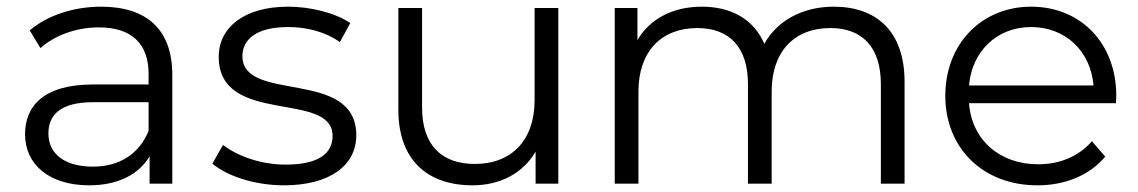

<svg xmlns="http://www.w3.org/2000/svg" viewBox="-20 -550 3409 575"><path d="M283 -530C200 -530 122 -504 69 -459L101 -406C144 -444 208 -468 276 -468C374 -468 425 -419 425 -329V-297H258C107 -297 55 -229 55 -148C55 -57 128 5 247 5C334 5 396 -28 428 -82V0H496V-326C496 -462 419 -530 283 -530ZM258 -51C174 -51 125 -89 125 -150C125 -204 158 -244 260 -244H425V-158C397 -89 338 -51 258 -51Z M830 5C967 5 1047 -54 1047 -145C1047 -347 706 -240 706 -382C706 -432 748 -469 843 -469C897 -469 952 -456 998 -424L1029 -481C985 -511 911 -530 843 -530C709 -530 635 -466 635 -380C635 -172 976 -280 976 -143C976 -91 935 -57 835 -57C761 -57 690 -83 648 -116L616 -60C659 -23 743 5 830 5Z M1581 -526V-250C1581 -130 1512 -59 1402 -59C1302 -59 1244 -116 1244 -228V-526H1173V-221C1173 -70 1261 5 1395 5C1479 5 1547 -32 1584 -96V0H1652V-526Z M2477 -530C2382 -530 2307 -487 2269 -419C2237 -493 2169 -530 2082 -530C1994 -530 1926 -493 1889 -430V-526H1821V0H1892V-276C1892 -396 1961 -466 2068 -466C2164 -466 2220 -409 2220 -298V0H2291V-276C2291 -396 2359 -466 2467 -466C2562 -466 2618 -409 2618 -298V0H2689V-305C2689 -456 2605 -530 2477 -530Z M3323 -263C3323 -421 3216 -530 3068 -530C2920 -530 2811 -419 2811 -263C2811 -107 2923 5 3087 5C3170 5 3243 -25 3290 -81L3250 -127C3210 -81 3153 -58 3089 -58C2974 -58 2890 -131 2882 -241H3322C3322 -249 3323 -257 3323 -263ZM3068 -469C3171 -469 3246 -397 3255 -294H2882C2891 -397 2966 -469 3068 -469Z"/></svg>

Font: Talent
Style: Regular
Weight: 400
Designer: Mike Powis
Version: Version 1.001;hotconv 1.0.109;makeotfexe 2.5.65596